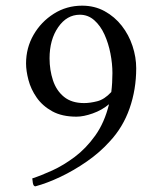

<svg xmlns="http://www.w3.org/2000/svg" viewBox="-20 -652 572 678"><path d="M94 -22Q125 -32 164.5 -50Q204 -68 244 -98Q284 -128 316.5 -173.5Q349 -219 365 -284Q340 -263 307.5 -251.5Q275 -240 250 -240Q199 -240 164.5 -259Q130 -278 109.5 -307.5Q89 -337 80.5 -369.5Q72 -402 72 -428Q72 -483 98.5 -529Q125 -575 170 -603.5Q215 -632 270 -632Q314 -632 349.5 -612.5Q385 -593 410 -561Q435 -529 448 -489.5Q461 -450 461 -411Q461 -336 437.5 -269Q414 -202 367 -152Q333 -114 287 -82Q241 -50 193.5 -27.5Q146 -5 105 6Q98 6 96 -6Q94 -18 94 -22ZM373 -327Q375 -343 376 -360Q377 -377 377 -394Q377 -427 370 -463Q363 -499 349 -530Q335 -561 313 -580.5Q291 -600 262 -600Q216 -600 185.5 -556Q155 -512 155 -446Q155 -405 167 -368.5Q179 -332 206 -310Q233 -288 277 -288Q298 -288 323.5 -294.5Q349 -301 373 -327Z"/></svg>

Font: Amiri
Style: Regular
Weight: 400
Designer: Khaled Hosny
Version: Version 0.114